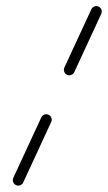

<svg xmlns="http://www.w3.org/2000/svg" viewBox="-20 -578 347 616"><path d="M296.4 -556.8C287.6 -560.9 277.2 -557.1 273.1 -548.3C244.3 -486 215.4 -423.7 186.6 -361.4C182.5 -352.6 186.3 -342.2 195.1 -338.1C203.9 -334.1 214.3 -337.9 218.3 -346.6C247.2 -409 276 -471.3 304.9 -533.6C308.9 -542.4 305.1 -552.8 296.4 -556.8ZM135.8 -209.9C127 -213.9 116.6 -210.1 112.5 -201.4C82.6 -136.7 52.7 -72 22.7 -7.4C18.7 1.4 22.5 11.8 31.3 15.9C40 19.9 50.4 16.1 54.5 7.4C84.4 -57.3 114.4 -122 144.3 -186.6C148.4 -195.4 144.5 -205.8 135.8 -209.9Z"/></svg>

Font: FRB American Cursive Guidelines
Style: Italic
Weight: 400
Italic angle: -25°
Version: Version 2.0;Modular Font Editor K font №1